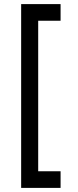

<svg xmlns="http://www.w3.org/2000/svg" viewBox="-20 -766 378 935"><path d="M275 149V68H166V-665H275V-746H83V149Z"/></svg>

Font: Josefin Slab Thin
Style: Bold
Weight: 700
Version: Version 2.000